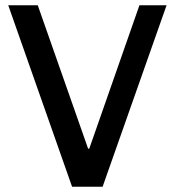

<svg xmlns="http://www.w3.org/2000/svg" viewBox="-20 -706 661 726"><path d="M252.5 0 11.2 -686H122.8L313.2 -143.8H317.5L507.2 -686H609.8L368 0Z"/></svg>

Font: Chivo Medium
Style: Regular
Weight: 500
Designer: Hector Gatti
Foundry: Omnibus-Type
Version: Version 2.002